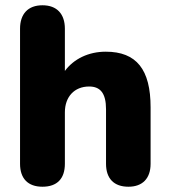

<svg xmlns="http://www.w3.org/2000/svg" viewBox="-20 -699 647 728"><path d="M141 9C197 9 226 -22 226 -78V-273C226 -332 262 -371 318 -371C360 -371 382 -346 382 -285V-78C382 -22 412 9 467 9C520 9 551 -22 551 -78V-292C551 -435 498 -503 381 -503C316 -503 260 -476 226 -430V-590C226 -646 196 -679 141 -679C86 -679 56 -646 56 -590V-78C56 -22 86 9 141 9Z"/></svg>

Font: SN Pro Heavy
Style: Regular
Weight: 800
Designer: Tobias Whetton
Foundry: Supernotes
Version: Version 1.001;Glyphs 3.2 (3249)